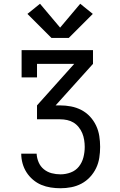

<svg xmlns="http://www.w3.org/2000/svg" viewBox="-20 -797 640 1022"><path d="M302 205Q276 205 250 201Q224 197 200 187Q176 177 155.5 159.5Q135 142 121 120Q107 98 100 72.5Q93 47 93 21H175Q176 44 185.5 66.5Q195 89 213.5 104Q232 119 255 125Q278 131 302 131Q330 131 356.5 121Q383 111 400 89.5Q417 68 424 40.5Q431 13 431 -15Q431 -33 428 -52Q425 -71 418 -88Q411 -105 399 -120Q387 -135 371.5 -144.5Q356 -154 337.5 -158Q319 -162 300 -162H177V-236L375 -457H177V-385H95V-530H475V-457L276 -236H300Q329 -236 358 -230.5Q387 -225 413 -211.5Q439 -198 459 -176.5Q479 -155 491.5 -128.5Q504 -102 508.5 -73Q513 -44 513 -15Q513 14 508.5 43Q504 72 491.5 98Q479 124 459 145.5Q439 167 413.5 180.5Q388 194 359.5 199.5Q331 205 302 205ZM254 -595 126 -723 193 -777 300 -650 407 -777 474 -723 346 -595Z"/></svg>

Font: Iosevka Slab Extended
Style: Regular
Weight: 400
Width: 7
Monospace: yes
Designer: Belleve Invis
Foundry: Belleve Invis
Version: Version 11.1.1; ttfautohint (v1.8.3)